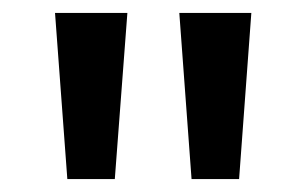

<svg xmlns="http://www.w3.org/2000/svg" viewBox="-20 -734 476 298"><path d="M177.7 -713.9 158.2 -456.1H84.5L65.4 -713.9ZM370.1 -713.9 351.1 -456.1H277.3L258.3 -713.9Z"/></svg>

Font: Open Sans SemiBold
Style: Regular
Weight: 600
Designer: Monotype Design Team
Foundry: Monotype Imaging Inc.
Version: Version 3.003; ttfautohint (v1.8.4)